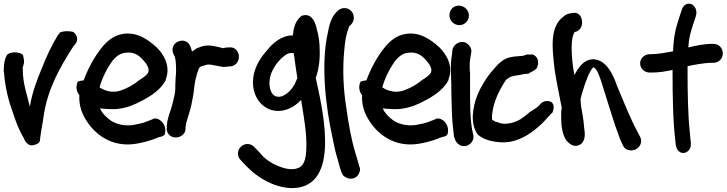

<svg xmlns="http://www.w3.org/2000/svg" viewBox="-22 -739 3875 1024"><path d="M13 -442C-2 -413 -2 -376 -2 -359V-356H-1C3 -295 14 -243 29 -191C50 -129 70 -60 104 -4C106 1 123 49 163 33C174 31 192 25 192 2C192 1 192 -5 194 -15C199 -53 206 -82 212 -129C235 -270 298 -381 370 -493L379 -503C400 -528 386 -557 368 -569C349 -574 318 -575 296 -565V-562L287 -552C256 -502 225 -437 202 -377C176 -315 150 -248 137 -170C123 -232 100 -293 100 -360C100 -366 98 -379 100 -383C113 -411 102 -436 100 -446C85 -464 25 -466 13 -442Z M393 -304C379 -273 388 -248 401 -232C399 -183 410 -145 432 -107C483 -19 575 45 695 29C730 24 760 16 790 6L827 -8C842 -10 850 -15 854 -19L855 -18C868 -53 852 -84 833 -97C821 -106 808 -110 793 -105L792 -103L753 -88C737 -82 715 -77 685 -72C631 -65 582 -82 556 -106C537 -122 521 -138 511 -161C526 -159 546 -158 565 -157C622 -154 671 -171 708 -188C758 -213 830 -249 862 -312V-316C890 -387 850 -450 814 -486C782 -515 745 -543 701 -555C614 -576 554 -530 516 -479C481 -435 447 -373 424 -310C408 -309 399 -306 393 -304ZM509 -273C522 -323 551 -378 577 -414C600 -441 619 -455 649 -458C695 -463 720 -443 743 -417C762 -396 777 -372 768 -351C761 -339 741 -324 721 -312C694 -289 659 -269 621 -256C581 -242 539 -253 509 -273Z M867 -52C867 -32 882 -6 915 -6C942 -6 962 -23 967 -44V-47L968 -64C972 -98 990 -137 999 -181V-182C1003 -207 1011 -234 1013 -267C1018 -309 1024 -332 1035 -364C1040 -380 1045 -385 1065 -389L1077 -393C1087 -396 1101 -395 1113 -392C1170 -381 1170 -382 1170 -382C1179 -382 1188 -383 1202 -385H1210C1273 -396 1262 -495 1198 -486H1189C1181 -485 1178 -484 1166 -482L1164 -483L1148 -487C1139 -489 1131 -491 1125 -492L1107 -495C1081 -499 1059 -494 1045 -488L1026 -481C1020 -475 1011 -471 1002 -464C1000 -473 997 -482 993 -492C968 -552 878 -514 902 -454C906 -443 908 -442 910 -437C916 -418 917 -391 917 -362C917 -349 916 -337 915 -330V-328C915 -314 913 -301 913 -285V-270C913 -262 912 -250 911 -242C905 -217 899 -186 891 -161C883 -134 870 -105 868 -71Z M1247 80C1247 92 1252 105 1261 114C1271 125 1280 134 1290 145C1354 211 1434 257 1524 264C1790 274 1708 -115 1667 -301L1664 -315L1662 -323C1677 -364 1685 -418 1683 -471C1683 -510 1678 -549 1669 -577C1668 -579 1656 -676 1591 -656C1584 -654 1579 -648 1575 -644C1553 -622 1543 -589 1540 -550C1481 -552 1432 -508 1404 -473C1376 -442 1347 -402 1333 -349C1302 -218 1397 -120 1504 -154C1535 -164 1562 -182 1584 -206C1593 -150 1604 -85 1609 -33C1617 73 1612 141 1568 157H1567C1543 169 1503 163 1468 149C1426 133 1388 108 1364 76L1334 45C1326 37 1316 29 1298 29C1271 29 1247 51 1247 80ZM1432 -364C1447 -396 1472 -425 1498 -444C1515 -456 1527 -459 1545 -455C1550 -415 1557 -365 1564 -322L1561 -316C1545 -273 1518 -241 1483 -226C1410 -203 1401 -309 1432 -364Z M1726 -562C1688 -396 1716 -162 1751 -7C1760 42 1769 80 1779 111C1788 144 1791 157 1797 173C1805 200 1817 204 1825 208C1848 221 1879 213 1891 189C1896 179 1902 165 1895 150L1891 137C1888 126 1884 111 1875 82C1853 12 1837 -76 1824 -171C1809 -265 1805 -368 1813 -459C1818 -521 1823 -550 1837 -589C1838 -593 1839 -596 1840 -598L1851 -609C1862 -620 1865 -634 1865 -646C1865 -675 1841 -696 1815 -696C1801 -696 1788 -690 1780 -682L1771 -673C1743 -645 1733 -601 1726 -562Z M1901 -304C1887 -273 1896 -248 1909 -232C1907 -183 1918 -145 1940 -107C1991 -19 2083 45 2203 29C2238 24 2268 16 2298 6L2335 -8C2350 -10 2358 -15 2362 -19L2363 -18C2376 -53 2360 -84 2341 -97C2329 -106 2316 -110 2301 -105L2300 -103L2261 -88C2245 -82 2223 -77 2193 -72C2139 -65 2090 -82 2064 -106C2045 -122 2029 -138 2019 -161C2034 -159 2054 -158 2073 -157C2130 -154 2179 -171 2216 -188C2266 -213 2338 -249 2370 -312V-316C2398 -387 2358 -450 2322 -486C2290 -515 2253 -543 2209 -555C2122 -576 2062 -530 2024 -479C1989 -435 1955 -373 1932 -310C1916 -309 1907 -306 1901 -304ZM2017 -273C2030 -323 2059 -378 2085 -414C2108 -441 2127 -455 2157 -458C2203 -463 2228 -443 2251 -417C2270 -396 2285 -372 2276 -351C2269 -339 2249 -324 2229 -312C2202 -289 2167 -269 2129 -256C2089 -242 2047 -253 2017 -273Z M2375 -658C2375 -627 2400 -605 2428 -605C2456 -605 2479 -628 2479 -656C2479 -685 2454 -709 2425 -709C2394 -709 2375 -684 2375 -658ZM2383 -352C2383 -332 2385 -311 2385 -289C2385 -267 2385 -242 2386 -217L2388 -141C2389 -104 2395 -41 2399 -13V-11C2401 -6 2402 -5 2404 3C2408 16 2417 25 2423 30C2460 59 2512 23 2502 -20C2483 -92 2485 -200 2485 -289V-355H2484C2482 -386 2483 -415 2488 -439L2491 -457C2495 -474 2488 -487 2481 -495C2450 -536 2397 -508 2391 -473V-472L2389 -452C2384 -424 2381 -389 2383 -352Z M2521 -224C2502 -173 2483 -85 2523 -26C2549 6 2609 18 2650 20C2729 24 2797 -17 2846 -60C2873 -81 2896 -111 2922 -137L2923 -136C2928 -148 2940 -176 2919 -195C2891 -208 2865 -195 2854 -177C2842 -164 2822 -154 2800 -139V-138C2789 -128 2772 -116 2755 -104C2725 -84 2667 -69 2633 -87L2632 -88C2626 -89 2622 -89 2619 -89V-92L2603 -99C2602 -106 2601 -118 2603 -132C2610 -199 2645 -266 2676 -312C2697 -332 2713 -334 2743 -338C2755 -340 2778 -346 2796 -346H2799L2800 -349C2834 -365 2845 -376 2845 -388C2854 -411 2844 -442 2816 -449L2813 -448H2787C2776 -445 2777 -443 2763 -441C2745 -439 2727 -439 2706 -435C2664 -429 2635 -399 2612 -371C2576 -332 2540 -274 2521 -224Z M2933 -394C2937 -346 2961 -229 2974 -164C2971 -149 2970 -130 2971 -112C2971 -70 2976 -27 2996 6C2998 9 3034 61 3078 28C3106 2 3095 -40 3093 -63C3091 -100 3082 -140 3076 -179V-184L3074 -209C3076 -221 3080 -234 3084 -247C3100 -301 3121 -361 3143 -381C3164 -371 3177 -327 3189 -291C3217 -202 3252 -83 3285 3L3300 36C3314 67 3348 67 3368 58C3386 49 3407 24 3393 -7L3378 -36C3339 -107 3300 -208 3266 -288C3257 -316 3246 -338 3235 -357C3216 -387 3191 -419 3145 -423H3143C3100 -423 3076 -393 3060 -370C3053 -361 3048 -350 3041 -338C3032 -388 3015 -515 3039 -561C3042 -566 3042 -568 3043 -569H3047L3050 -570C3102 -586 3088 -681 3034 -670C3026 -669 3002 -668 2985 -652C2907 -597 2925 -476 2933 -394Z M3392 -401C3392 -373 3416 -352 3443 -352H3451C3496 -352 3531 -359 3565 -366V-352C3565 -227 3567 -88 3581 23L3582 37L3583 38C3596 102 3672 81 3662 18C3660 4 3660 -2 3657 -34C3647 -124 3645 -250 3645 -356V-386C3677 -393 3734 -404 3774 -404H3783C3809 -404 3833 -424 3833 -454C3833 -480 3814 -505 3783 -505H3774C3731 -505 3683 -494 3649 -486C3652 -537 3659 -559 3675 -610L3689 -652C3699 -683 3684 -708 3667 -716C3651 -724 3625 -719 3615 -689L3601 -647C3582 -588 3571 -550 3568 -469V-468C3568 -468 3567 -467 3567 -465C3531 -459 3488 -450 3450 -450H3443C3414 -450 3392 -427 3392 -401Z"/></svg>

Font: Stray Cat
Style: ExBlkCn
Weight: 1000
Version: Version 1.0